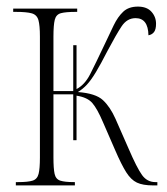

<svg xmlns="http://www.w3.org/2000/svg" viewBox="-20 -562 505 582"><path d="M28 0V-10H35Q65 -10 79 -14.5Q93 -19 97 -35Q101 -51 101 -84V-451Q101 -485 96.5 -501Q92 -517 76.5 -521.5Q61 -526 27 -526H20V-536H214V-526H210Q179 -526 164.5 -522Q150 -518 146 -502Q142 -486 142 -451V-286H202V-425H212V-292Q237 -305 253.5 -337.5Q270 -370 296 -425Q312 -459 324.5 -485Q337 -511 353.5 -526.5Q370 -542 398 -542Q425 -542 439 -526.5Q453 -511 453 -490Q453 -473 447 -465Q441 -457 430 -455Q429 -507 391 -507Q365 -507 348.5 -482Q332 -457 306 -408Q285 -367 270.5 -343Q256 -319 243.5 -305.5Q231 -292 216 -283Q270 -279 292 -258.5Q314 -238 330 -202L370 -111Q395 -53 410.5 -31.5Q426 -10 451 -10H457V0H444Q413 0 395 -8.5Q377 -17 362.5 -40Q348 -63 329 -107L292 -192Q275 -232 260 -249.5Q245 -267 212 -272V-137H202V-276H142V-85Q142 -51 145.5 -35Q149 -19 162.5 -14.5Q176 -10 204 -10H207V0Z"/></svg>

Font: Noto Serif Display ExtraCondensed ExtraLight
Style: Regular
Weight: 200
Width: 2
Designer: Monotype Design Team
Foundry: Monotype Imaging Inc.
Version: Version 2.009